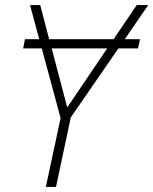

<svg xmlns="http://www.w3.org/2000/svg" viewBox="-20 -734 602 754"><path d="M160 0 218 -270 144 -544H71L78 -580H134L98 -714H138L173 -580H426L517 -714H562L470 -580H530L522 -544H445L258 -273L200 0ZM244 -312 401 -544H183Z"/></svg>

Font: Noto Sans Disp ExtLt
Style: Italic
Weight: 200
Italic angle: -12°
Designer: Monotype Design Team
Foundry: Monotype Imaging Inc.
Version: Version 2.000;GOOG;noto-source:20170915:90ef993387c0